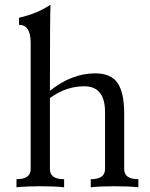

<svg xmlns="http://www.w3.org/2000/svg" viewBox="-20 -793 637 813"><path d="M565.9 0Q525.4 -4.4 466.3 -4.4Q407.2 -4.4 364.3 0V-34.2Q424.3 -34.2 424.8 -76.7V-317.9Q424.8 -427.7 336.9 -427.7Q259.8 -427.7 191.4 -377.9V-76.7Q191.4 -34.2 251.5 -34.2V0Q210.9 -4.4 151.9 -4.4Q92.8 -4.4 49.8 0V-34.2Q109.9 -34.2 109.9 -76.7V-612.8Q109.4 -688 60.5 -688V-717.8Q140.6 -736.3 193.8 -773.4Q191.4 -727.1 191.4 -408.7Q283.7 -482.4 383.3 -482.4Q449.7 -482.4 477.8 -441.7Q505.9 -400.9 505.9 -311.5V-76.7Q505.9 -34.2 565.9 -34.2Z"/></svg>

Font: Kelvinch
Style: Regular
Weight: 400
Designer: Paul James MIller
Foundry: High-Logic / Made with FontCreator
Version: Version 3.30 September 23, 2016